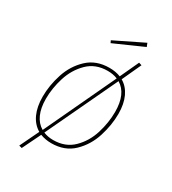

<svg xmlns="http://www.w3.org/2000/svg" viewBox="-209 -870 980 1096"><g transform="rotate(30 280.5 -321.5)"><path d="M493 -327Q493 -253 468.5 -175.5Q444 -98 388 -44Q332 10 244 10Q205 10 171 -3L112 118L93 113L153 -12Q112 -36 90.5 -83Q69 -130 69 -196Q69 -271 94 -347.5Q119 -424 175 -476.5Q231 -529 318 -529Q360 -529 392 -516L449 -639L468 -633L410 -507Q450 -484 471.5 -438Q493 -392 493 -327ZM164 -31 383 -497Q355 -509 318 -509Q238 -509 187 -458.5Q136 -408 113.5 -336Q91 -264 91 -195Q91 -135 109.5 -93.5Q128 -52 164 -31ZM471 -327Q471 -446 400 -489L180 -23Q209 -11 244 -11Q324 -11 375 -61Q426 -111 448.5 -183.5Q471 -256 471 -327ZM442 -738 252 -654 245 -669 433 -761Z"/></g></svg>

Font: FiraGO Thin
Style: Italic
Weight: 100
Italic angle: -8°
Designer: bBox Type GmbH
Foundry: bBox Type GmbH
Version: Version 1.001